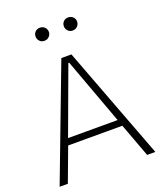

<svg xmlns="http://www.w3.org/2000/svg" viewBox="-154 -952 884 1050"><g transform="rotate(-20 287.5 -427.0)"><path d="M130.4 -196.3 57.1 0H9.3L258.8 -658.2H317.4L566.4 0H518.6L445.8 -196.3ZM285.6 -619.6 143.6 -234.4H432.1L290.5 -619.6ZM166.5 -816.9Q166.5 -832.5 177.2 -843.5Q188 -854.5 204.6 -854.5Q221.7 -854.5 232.7 -843.5Q243.7 -832.5 243.7 -816.9Q243.7 -801.3 232.7 -789.8Q221.7 -778.3 204.6 -778.3Q188 -778.3 177.2 -789.8Q166.5 -801.3 166.5 -816.9ZM331.1 -816.9Q331.1 -832.5 341.8 -843.5Q352.5 -854.5 369.1 -854.5Q386.2 -854.5 397.2 -843.5Q408.2 -832.5 408.2 -816.9Q408.2 -801.3 397.2 -789.8Q386.2 -778.3 369.1 -778.3Q352.5 -778.3 341.8 -789.8Q331.1 -801.3 331.1 -816.9Z"/></g></svg>

Font: Estedad-FD ExtraLight
Style: Regular
Weight: 200
Designer: Amin Abedi
Version: Version 7.3